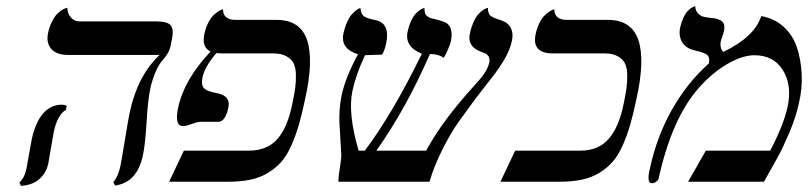

<svg xmlns="http://www.w3.org/2000/svg" viewBox="-20 -585 2601 618"><path d="M152.8 -159.2Q150.9 -149.4 144 -108.4Q137.2 -67.4 135.3 -58.1Q128.9 -27.8 106.2 -8.3Q83.5 11.2 47.4 13.2L42.5 2Q59.1 -12.7 64.9 -41Q66.9 -50.8 73.7 -89.8Q80.6 -128.9 82.5 -138.2Q94.2 -190.9 118.2 -219.2Q143.1 -248 178.7 -248Q189 -248 194.8 -244.1L191.9 -231Q165 -216.3 152.8 -159.2ZM462.9 -295.9Q456.1 -262.7 451.7 -190.4Q447.3 -118.2 439.9 -85Q421.9 2 350.6 12.2L344.7 2Q360.4 -17.6 367.2 -48.8Q371.6 -69.8 382.3 -136Q393.1 -202.1 397.5 -223.1Q422.4 -340.8 493.7 -408.2H198.7Q162.1 -408.2 145 -427.7Q127.9 -447.8 134.8 -479Q139.2 -500.5 147.5 -515.6Q155.3 -531.7 163.6 -539.8Q171.9 -547.9 179.4 -552.7Q187 -557.6 191.9 -558.6L196.8 -560.1Q196.8 -542 207.8 -529.1Q218.8 -516.1 236.8 -516.1H482.9Q520.5 -516.1 530.3 -502.4Q540 -488.8 533.2 -458L528.3 -434.1Q525.4 -421.4 517.3 -409.4Q509.3 -397.5 500.5 -387.7Q491.7 -377.9 481 -354Q470.2 -330.1 462.9 -295.9Z M920.4 -248Q927.2 -280.8 930.2 -301.8Q933.1 -323.7 932.4 -346.4Q931.6 -369.1 924.3 -382.6Q917 -396 900.9 -404.5Q884.8 -413.1 859.4 -413.1H693.4Q686 -413.1 676.3 -414.1Q638.7 -369.6 631.8 -335.9Q627 -312.5 636 -301.8Q645 -291 678.2 -285.2Q722.7 -276.4 715.3 -240.2Q705.6 -192.9 682.6 -192.9H626.5Q615.7 -192.9 597.4 -186Q579.1 -179.2 569.3 -179.2Q541 -179.2 553.2 -237.8Q572.3 -328.6 657.7 -418.9V-419.4Q628.9 -432.6 637.7 -475.1Q642.1 -495.1 649.7 -510.5Q657.2 -525.9 665.3 -533.9Q673.3 -542 680.9 -547.1Q688.5 -552.2 693.4 -553.7L697.8 -555.2Q697.8 -521 738.3 -521H870.1Q946.3 -521 968.3 -456.3Q990.2 -391.6 961.9 -265.1Q951.7 -216.8 941.7 -182.4Q931.6 -147.9 917.5 -116.2Q903.3 -84.5 885.5 -64.2Q867.7 -43.9 843 -28.8Q818.4 -13.7 786.6 -6.8Q754.9 0 713.4 0H524.4L571.8 -100.1H781.7Q838.9 -100.1 872.1 -136.7Q904.8 -173.3 920.4 -248Z M1627.4 -452.1Q1622.1 -426.3 1604.5 -395.5Q1586.4 -364.3 1563 -335L1510.7 -267.6L1455.1 -191.4Q1428.7 -153.3 1403.3 -102.5Q1377.9 -51.8 1362.3 0H1069.3Q1069.3 -17.1 1074 -45.7Q1078.6 -74.2 1078.6 -85.9Q1077.6 -106.9 1075.4 -140.4Q1073.2 -173.8 1072.5 -190.7Q1071.8 -207.5 1073.2 -231Q1074.7 -254.4 1079.1 -275.9Q1091.8 -336.4 1132.3 -410.2Q1075.2 -428.2 1085.4 -477.1Q1089.8 -497.6 1097.2 -513.7Q1104.5 -529.8 1111.6 -537.8Q1118.7 -545.9 1125.2 -551Q1131.8 -556.2 1135.7 -557.6L1140.1 -559.1Q1141.6 -540.5 1150.6 -533.2Q1159.7 -525.9 1189.5 -520Q1236.8 -509.8 1222.7 -443.8Q1218.3 -423.3 1210 -409.2Q1195.3 -409.2 1178.7 -408.2Q1162.1 -407.2 1154.8 -407.2Q1125.5 -344.7 1114.3 -292Q1099.1 -220.2 1134.3 -100.1H1154.3Q1244.1 -219.7 1337.9 -412.1Q1281.7 -434.6 1292 -482.9Q1296.4 -502.9 1303.5 -518.1Q1310.5 -533.2 1317.6 -540.5Q1324.7 -547.9 1331.3 -552.5Q1337.9 -557.1 1341.8 -558.1L1346.2 -559.1Q1346.2 -549.8 1347.9 -543.2Q1349.6 -536.6 1355 -533Q1360.4 -529.3 1362.5 -528.1Q1364.7 -526.9 1373.3 -524.9Q1381.8 -522.9 1382.3 -522.9Q1409.7 -516.1 1418.5 -509.8Q1439.9 -493.2 1431.2 -452.1Q1429.2 -442.4 1421.6 -425Q1414.1 -407.7 1408.2 -398.9Q1391.1 -411.1 1363.8 -411.1Q1285.6 -232.4 1191.4 -100.1H1351.6Q1405.3 -199.7 1515.1 -318.8Q1548.8 -355.5 1554.2 -381.8Q1556.6 -386.7 1555.4 -391.6Q1554.2 -396.5 1554.2 -399.4Q1554.2 -402.3 1551.3 -405.3Q1548.3 -408.2 1547.1 -409.7Q1545.9 -411.1 1542.2 -412.8Q1538.6 -414.6 1537.1 -415Q1535.6 -415.5 1532.5 -416.7Q1529.3 -418 1528.8 -418Q1483.4 -435.1 1492.2 -476.1Q1497.1 -498.5 1504.9 -515.4Q1512.7 -532.2 1520.3 -540Q1527.8 -547.9 1534.9 -552.7Q1542 -557.6 1546.4 -558.6L1550.8 -559.1Q1550.3 -552.2 1551.8 -547.1Q1553.2 -542 1554.9 -538.8Q1556.6 -535.6 1561 -532.7Q1565.4 -529.8 1567.9 -528.8L1576.2 -525.4Q1581.5 -523.4 1583.5 -522.9Q1584 -522.9 1588.9 -521.2Q1593.8 -519.5 1595.7 -518.6L1603.5 -515.1Q1608.9 -512.7 1611.6 -510.3Q1614.3 -507.8 1618.4 -503.7Q1622.6 -499.5 1624.5 -494.6Q1626.5 -489.7 1628.2 -483.6Q1629.9 -477.5 1629.6 -469.5Q1629.4 -461.4 1627.4 -452.1Z M1986.8 -248Q1993.7 -280.8 1996.6 -301.8Q1999.5 -323.7 1998.8 -346.4Q1998 -369.1 1990.7 -382.6Q1983.4 -396 1967.3 -404.5Q1951.2 -413.1 1925.8 -413.1H1759.8Q1690.9 -413.1 1704.1 -475.1Q1708.5 -495.1 1716.1 -510.5Q1723.6 -525.9 1731.7 -533.9Q1739.7 -542 1747.3 -547.1Q1754.9 -552.2 1759.3 -553.7L1764.2 -555.2Q1764.2 -521 1804.7 -521H1936.5Q2012.7 -521 2034.7 -456.3Q2056.6 -391.6 2028.3 -265.1Q2018.1 -216.8 2008.1 -182.4Q1998 -147.9 1983.9 -116.2Q1969.7 -84.5 1951.9 -64.2Q1934.1 -43.9 1909.4 -28.8Q1884.8 -13.7 1853 -6.8Q1821.3 0 1779.8 0H1590.8L1638.2 -100.1H1848.1Q1905.3 -100.1 1938 -136.7Q1971.2 -173.3 1986.8 -248Z M2430.2 -533.2Q2472.2 -525.9 2501.7 -499.3Q2531.2 -472.7 2544.4 -434.3Q2557.6 -396 2560.3 -348.4Q2563 -300.8 2551.3 -252Q2542 -208.5 2521 -158.9Q2500 -109.4 2485.4 -83L2439 0H2194.8L2252 -100.1H2459Q2502.4 -182.6 2515.1 -241.2Q2529.8 -311 2500 -359.1Q2470.2 -407.2 2408.2 -407.2Q2369.6 -407.2 2320.8 -378.9Q2271.5 -350.1 2229 -301.8Q2142.1 -203.1 2099.6 -8.8Q2098.6 -4.9 2091.8 0Q2085 4.9 2078.6 4.9Q2068.8 4.9 2067.6 -8.1Q2066.4 -21 2071.8 -42Q2093.3 -143.6 2142.3 -231Q2191.4 -318.4 2261.7 -380.9Q2265.6 -399.9 2256.3 -408.2Q2248 -415.5 2215.8 -422.9Q2187.5 -429.2 2175.5 -449.5Q2163.6 -469.7 2169.4 -497.1Q2173.3 -514.6 2179.7 -528.1Q2186 -541.5 2192.4 -548.3Q2198.7 -555.2 2204.6 -559.1Q2210.4 -563 2214.4 -564L2217.8 -564.9Q2218.3 -550.8 2226.6 -542.2Q2234.9 -533.7 2243.2 -531.5Q2251.5 -529.3 2264.2 -527.8Q2275.9 -526.9 2283.2 -525.4Q2290.5 -523.9 2298.8 -519.8Q2307.1 -515.6 2310.1 -506.8Q2313 -498 2310.1 -484.9Q2308.1 -475.6 2304.9 -467.3Q2301.8 -459 2300.3 -453.1Q2297.9 -443.4 2300 -432.9Q2302.2 -422.4 2308.6 -418Q2409.2 -466.8 2430.2 -533.2Z"/></svg>

Font: Linux Biolinum G
Style: Italic
Weight: 400
Italic angle: -12°
Designer: Philipp H. Poll
Foundry: Philipp H. Poll
Version: Version 0.5.1